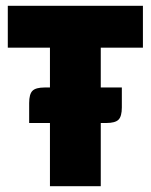

<svg xmlns="http://www.w3.org/2000/svg" viewBox="-20 -645 523 665"><path d="M329 -480V0H153V-480H7V-625H475V-480ZM81 -288Q81 -319 92.5 -330.5Q104 -342 135 -342H402V-273Q402 -242 390.5 -230.5Q379 -219 348 -219H81Z"/></svg>

Font: Changa
Style: Bold
Weight: 700
Designer: Eduardo Rodriguez Tunni
Foundry: Eduardo Rodriguez Tunni
Version: Version 3.002; ttfautohint (v1.8.2)